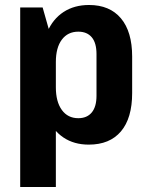

<svg xmlns="http://www.w3.org/2000/svg" viewBox="-20 -570 594 770"><path d="M336 10Q277 10 234.5 -18.5Q192 -47 169.5 -100.5Q147 -154 146 -227V-315Q147 -389 169.5 -441.5Q192 -494 235 -522Q278 -550 337 -550Q420 -550 465 -496.5Q510 -443 510 -343V-197Q510 -96 465 -43Q420 10 336 10ZM61 -540H151L204 -353V180H61ZM294 -96Q329 -96 348 -119Q367 -142 367 -186V-353Q367 -398 348 -420.5Q329 -443 294 -443Q252 -443 228 -411Q204 -379 204 -321V-220Q204 -162 228 -129Q252 -96 294 -96Z"/></svg>

Font: Pathway Extreme Condensed
Style: Bold
Weight: 700
Width: 3
Version: Version 1.001;gftools[0.9.26]